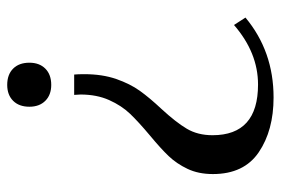

<svg xmlns="http://www.w3.org/2000/svg" viewBox="-140 -396 760 519"><g transform="rotate(-90 239.5 -137.0)"><path d="M210 -437Q210 -465 226 -481Q242 -497 269 -497Q297 -497 313 -481Q329 -465 329 -437Q329 -410 313 -394Q297 -378 269 -378Q242 -378 226 -394Q210 -410 210 -437ZM28 59Q28 20 42 -9.5Q56 -39 76.5 -60.5Q97 -82 132 -111Q169 -142 191 -165Q213 -188 228 -221.5Q243 -255 243 -299L242 -316H297Q298 -306 298 -289Q298 -240 285 -202.5Q272 -165 253 -138.5Q234 -112 204 -80Q168 -41 150.5 -11.5Q133 18 133 58Q133 181 270 181Q356 181 431 116L451 147Q360 223 235 223Q146 223 87 183Q28 143 28 59Z"/></g></svg>

Font: Trirong Medium
Style: Regular
Weight: 500
Designer: Katatrad Team
Foundry: CadsonDemak
Version: Version 1.001